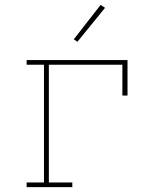

<svg xmlns="http://www.w3.org/2000/svg" viewBox="-20 -766 640 786"><path d="M89 0V-19H160V-501H89V-520H502V-375H481V-501H180V-19H276V0ZM297 -595 282 -605 392 -746 410 -734Z"/></svg>

Font: Iosevka Etoile Thin
Style: Regular
Weight: 100
Designer: Belleve Invis
Foundry: Belleve Invis
Version: Version 22.1.2; ttfautohint (v1.8.4)